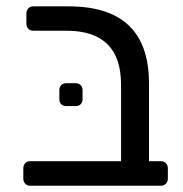

<svg xmlns="http://www.w3.org/2000/svg" viewBox="-20 -591 583 611"><path d="M54.2 -22.9V-55.2Q54.2 -64.9 60.1 -71.5Q65.9 -78.1 76.2 -78.1H365.2V-321.8Q365.2 -492.7 192.9 -493.2H85.9Q76.2 -493.2 70.1 -499.5Q64 -505.9 64 -516.1V-547.9Q64 -557.6 70.1 -564.2Q76.2 -570.8 85.9 -570.8H198.2Q454.1 -570.8 454.1 -326.2V-78.1H492.2Q502 -78.1 508.1 -71.5Q514.2 -64.9 514.2 -55.2V-22.9Q514.2 -13.2 508.1 -6.6Q502 0 492.2 0H76.2Q65.9 0 60.1 -6.6Q54.2 -13.2 54.2 -22.9ZM168.9 -275.4V-304.2Q168.9 -314 174.8 -320.1Q180.7 -326.2 190.9 -326.2H220.7Q230.5 -326.2 236.6 -320.1Q242.7 -314 242.7 -304.2V-275.4Q242.7 -265.6 236.8 -259.5Q231 -253.4 220.7 -253.4H190.9Q180.7 -253.4 174.8 -259.3Q168.9 -265.1 168.9 -275.4Z"/></svg>

Font: Rubik AZ
Style: Regular
Weight: 400
Designer: Hubert and Fischer
Foundry: Hubert & Fischer
Version: Version 2.000